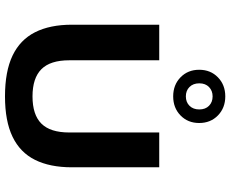

<svg xmlns="http://www.w3.org/2000/svg" viewBox="-95 -798 900 750"><g transform="rotate(90 355.0 -423.0)"><path d="M356.5 7.5Q259 7.5 197.2 -22Q135.5 -51.5 106 -109.8Q76.5 -168 76.5 -254V-595H215.5V-243.5Q215.5 -169.5 250.2 -134.8Q285 -100 356.5 -100Q428.5 -100 463 -134.8Q497.5 -169.5 497.5 -243.5V-595H633.5V-254Q633.5 -168 604.5 -109.8Q575.5 -51.5 514.2 -22Q453 7.5 356.5 7.5ZM356.5 -649.5Q311.5 -649.5 282 -678.2Q252.5 -707 252.5 -751Q252.5 -795.5 282 -824.2Q311.5 -853 356.5 -853Q401.5 -853 431 -824.2Q460.5 -795.5 460.5 -751Q460.5 -707 431 -678.2Q401.5 -649.5 356.5 -649.5ZM356.5 -699Q379 -699 393.2 -713.2Q407.5 -727.5 407.5 -751.5Q407.5 -775.5 393.2 -789.5Q379 -803.5 356.5 -803.5Q334.5 -803.5 320 -789.5Q305.5 -775.5 305.5 -751.5Q305.5 -727.5 319.8 -713.2Q334 -699 356.5 -699Z"/></g></svg>

Font: Encode Sans SC SemiExpanded SemiBold
Style: Regular
Weight: 600
Width: 6
Designer: Multiple Designers
Foundry: Impallari Type
Version: Version 3.002